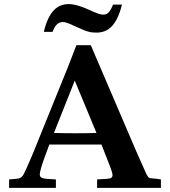

<svg xmlns="http://www.w3.org/2000/svg" viewBox="-20 -904 818 924"><path d="M23.9 0V-40.5Q64.9 -43.5 70.8 -45.4Q79.1 -47.9 84.2 -52.5Q89.4 -57.1 94.7 -66.9Q97.7 -72.3 106.2 -90.8Q114.7 -109.4 128.4 -141.6Q135.3 -156.7 147 -186.3Q158.7 -215.8 177.2 -261.2L304.7 -575.7L347.7 -686.5H417L635.3 -176.8L685.1 -64.9Q690.9 -55.2 693.8 -51.5Q696.8 -47.9 702.4 -46.6Q708 -45.4 719.5 -44.9Q731 -44.4 754.4 -40.5V0H618.7H447.3V-40.5Q506.3 -43 513.7 -46.9Q521.5 -51.3 521.5 -61Q521.5 -71.8 510.3 -101.1L468.3 -208.5H217.3L195.8 -149.9Q183.1 -115.7 177.5 -95Q171.9 -74.2 171.4 -65.9Q171.4 -58.6 174.1 -54.2Q176.8 -49.8 184.8 -47.1Q192.9 -44.4 208.3 -43Q223.6 -41.5 249 -40.5V0H136.2ZM239.7 -264.2Q286.1 -262.7 343.8 -262.7Q399.9 -262.7 444.3 -264.2L339.8 -516.1ZM232.9 -750.5H190.9Q199.7 -788.6 212.2 -814.2Q224.6 -839.8 240 -855.5Q255.4 -871.1 273.2 -877.7Q291 -884.3 310.1 -884.3Q349.1 -884.3 407.2 -857.4Q422.4 -850.6 433.1 -845.9Q443.8 -841.3 451.9 -838.6Q460 -835.9 465.8 -834.7Q471.7 -833.5 476.6 -833.5Q493.2 -833.5 503.7 -845.2Q514.2 -856.9 523.9 -881.8H566.9Q557.6 -844.2 545.2 -818.4Q532.7 -792.5 517.1 -776.6Q501.5 -760.7 483.4 -753.9Q465.3 -747.1 445.3 -747.1Q434.1 -747.1 424.6 -748Q415 -749 404.3 -752Q393.6 -754.9 380.6 -760.3Q367.7 -765.6 349.6 -773.9Q331.1 -782.7 319.8 -787.4Q308.6 -792 301.5 -794.4Q294.4 -796.9 290 -797.4Q285.6 -797.9 281.2 -797.9Q267.1 -797.9 254.9 -787.4Q242.7 -776.9 232.9 -750.5Z"/></svg>

Font: XB Kayhan
Style: Bold
Weight: 700
Designer: Behnam
Foundry: Irmug
Version: Version 7.300 2009